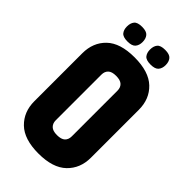

<svg xmlns="http://www.w3.org/2000/svg" viewBox="-259 -920 1006 1006"><g transform="rotate(45 244.5 -417.0)"><path d="M35 -524Q35 -604 86.5 -653.5Q138 -703 244 -703Q350 -703 402 -653.5Q454 -604 454 -524V-169Q454 -90 402 -40Q350 10 244 10Q138 10 86.5 -40Q35 -90 35 -169ZM304 -516Q304 -539 290 -552.5Q276 -566 244 -566Q213 -566 199 -552.5Q185 -539 185 -516V-177Q185 -155 199 -141Q213 -127 244 -127Q276 -127 290 -140.5Q304 -154 304 -177ZM101 -789Q101 -814 113 -829Q125 -844 159 -844Q192 -844 204.5 -829Q217 -814 217 -789Q217 -765 204.5 -750Q192 -735 159 -735Q125 -735 113 -750Q101 -765 101 -789ZM272 -789Q272 -814 284 -829Q296 -844 330 -844Q363 -844 375.5 -829Q388 -814 388 -789Q388 -765 375.5 -750Q363 -735 330 -735Q296 -735 284 -750Q272 -765 272 -789Z"/></g></svg>

Font: Khand Variable Light
Style: Regular
Weight: 300
Designer: Satya Rajpurohit
Foundry: Indian Type Foundry
Version: Version 3.000